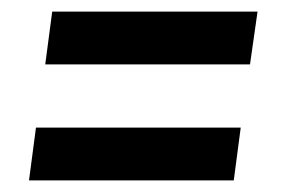

<svg xmlns="http://www.w3.org/2000/svg" viewBox="-20 -438 493 331"><path d="M58 -327 70 -418H424L411 -327ZM30 -127 42 -218H395L383 -127Z"/></svg>

Font: Alumni Sans ExtraBold
Style: Italic
Weight: 800
Italic angle: -8°
Designer: Robert E. Leuschke
Foundry: Robert E. Leuschke
Version: Version 1.016